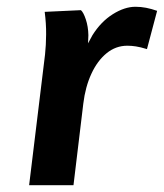

<svg xmlns="http://www.w3.org/2000/svg" viewBox="-20 -547 484 567"><path d="M66 0 113 -386Q116 -414 116.2 -445.5Q116.5 -477 112 -512L219 -517Q226.5 -510.5 233.5 -489.5Q240.5 -468.5 241 -443L240 -419L253 -443Q278 -483 313 -505Q348 -527 380 -527Q396 -527 411.5 -524Q427 -521 444 -515L414 -402Q394.5 -408 381.2 -410Q368 -412 356 -412Q322 -412 294.8 -389.8Q267.5 -367.5 249.8 -329Q232 -290.5 226 -241L197 0Z"/></svg>

Font: Expletus Sans
Style: Bold Italic
Weight: 700
Italic angle: -7°
Version: Version 7.500